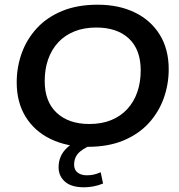

<svg xmlns="http://www.w3.org/2000/svg" viewBox="-20 -614 759 816"><path d="M353 10Q264 10 195.5 -23Q127 -56 89 -117.5Q51 -179 51 -264Q51 -329 72.5 -388.5Q94 -448 137 -494.5Q180 -541 244.5 -567.5Q309 -594 395 -594Q485 -594 553 -561Q621 -528 659 -466.5Q697 -405 697 -320Q697 -255 675.5 -195.5Q654 -136 611 -89.5Q568 -43 503.5 -16.5Q439 10 353 10ZM360 -87Q412 -87 452.5 -103.5Q493 -120 521 -150.5Q549 -181 563.5 -222.5Q578 -264 578 -315Q578 -403 528 -450Q478 -497 389 -497Q337 -497 296 -480.5Q255 -464 227 -433.5Q199 -403 184.5 -361.5Q170 -320 170 -269Q170 -182 221 -134.5Q272 -87 360 -87ZM337 182Q283 182 256 158Q229 134 229 97Q229 47 265.5 13.5Q302 -20 354 -32L380 0Q346 9 320.5 30Q295 51 295 86Q295 108 310 119.5Q325 131 349 131Q365 131 378.5 128Q392 125 408 118L418 166Q396 175 375.5 178.5Q355 182 337 182Z"/></svg>

Font: Rokkitt SemiBold
Style: Italic
Weight: 600
Italic angle: -9°
Designer: Vernon Adams
Foundry: Vernon Adams
Version: Version 3.103